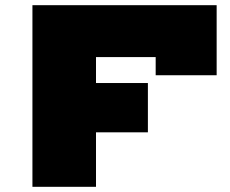

<svg xmlns="http://www.w3.org/2000/svg" viewBox="-20 -720 885 740"><path d="M580 -430V-500H350V-400H550V-210H350V0H105V-700H815V-430Z"/></svg>

Font: Imperial One
Style: Regular
Weight: 400
Designer: Jovanny Lemonad
Foundry: Jovanny Lemonad
Version: Version 1.000